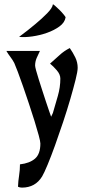

<svg xmlns="http://www.w3.org/2000/svg" viewBox="-20 -664 386 875"><path d="M208 -374Q230 -393 251 -412.5Q272 -432 298 -445Q312 -425 323 -402.5Q334 -380 334 -355Q334 -339 324.5 -301Q315 -263 300.5 -213Q286 -163 267.5 -107.5Q249 -52 231 -2Q213 48 197 86.5Q181 125 172 140Q141 191 80 191Q70 191 62 187Q63 161 67 136Q71 111 71 85Q115 80 139.5 59Q164 38 164 -10Q164 -19 156.5 -47Q149 -75 137.5 -112Q126 -149 112 -191Q98 -233 85 -270.5Q72 -308 61 -337Q50 -366 45 -377Q37 -392 27 -405Q17 -418 9 -432H162Q154 -416 147 -399.5Q140 -383 140 -365Q140 -360 144.5 -343Q149 -326 156.5 -302.5Q164 -279 172.5 -252.5Q181 -226 189 -202Q197 -178 203.5 -159Q210 -140 213 -132L221 -149Q232 -187 243.5 -226.5Q255 -266 255 -306Q255 -325 238.5 -344Q222 -363 208 -374ZM67 -496Q109 -527 142 -555Q171 -579 195 -603.5Q219 -628 221 -644Q221 -646 230.5 -638Q240 -630 251 -619Q262 -608 270.5 -597.5Q279 -587 279 -585Q275 -561 251 -543.5Q227 -526 194.5 -514.5Q162 -503 127 -498Q92 -493 67 -496Z"/></svg>

Font: Fette Mikado
Style: Regular
Weight: 400
Designer: Peter Wiegel
Foundry: Peter Wiegel
Version: Version 1.000